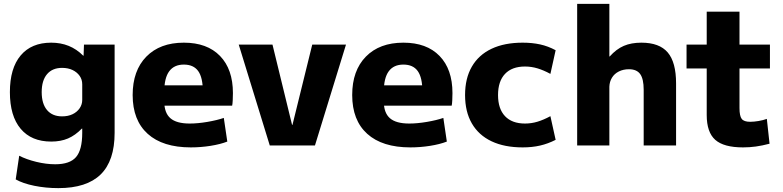

<svg xmlns="http://www.w3.org/2000/svg" viewBox="-20 -750 4035 990"><path d="M281 220Q216 220 157 208Q98 196 61 175L79 53Q116 72 167 84.5Q218 97 265 97Q340 97 372 60Q404 23 404 -65V-87H402Q368 -52 330.5 -36Q293 -20 244 -20Q142 -20 86.5 -86Q31 -152 31 -275Q31 -398 86.5 -464Q142 -530 244 -530Q293 -530 334 -513.5Q375 -497 409 -463H411L413 -520H571V-65Q571 79 499 149.5Q427 220 281 220ZM300 -150Q331 -150 354 -161Q377 -172 390.5 -191.5Q404 -211 404 -235V-315Q404 -340 390.5 -359Q377 -378 354 -389Q331 -400 300 -400Q250 -400 222.5 -367.5Q195 -335 195 -275Q195 -215 222.5 -182.5Q250 -150 300 -150Z M964 10Q819 10 741.5 -60Q664 -130 664 -260Q664 -386 734.5 -458Q805 -530 928 -530Q1048 -530 1114.5 -461.5Q1181 -393 1181 -270Q1181 -253 1180 -233Q1179 -213 1177 -205H757V-310H1047L1026 -278Q1026 -350 1002 -383.5Q978 -417 928 -417Q878 -417 852.5 -382.5Q827 -348 827 -277V-227Q827 -168 858.5 -140.5Q890 -113 958 -113Q1000 -113 1049.5 -121.5Q1099 -130 1134 -142L1152 -20Q1116 -6 1065.5 2Q1015 10 964 10Z M1371 0 1211 -520H1385L1486 -106H1488L1590 -520H1764L1604 0Z M2096 10Q1951 10 1873.5 -60Q1796 -130 1796 -260Q1796 -386 1866.5 -458Q1937 -530 2060 -530Q2180 -530 2246.5 -461.5Q2313 -393 2313 -270Q2313 -253 2312 -233Q2311 -213 2309 -205H1889V-310H2179L2158 -278Q2158 -350 2134 -383.5Q2110 -417 2060 -417Q2010 -417 1984.5 -382.5Q1959 -348 1959 -277V-227Q1959 -168 1990.5 -140.5Q2022 -113 2090 -113Q2132 -113 2181.5 -121.5Q2231 -130 2266 -142L2284 -20Q2248 -6 2197.5 2Q2147 10 2096 10Z M2675 10Q2581 10 2514.5 -21.5Q2448 -53 2413 -113.5Q2378 -174 2378 -260Q2378 -346 2413 -406.5Q2448 -467 2514.5 -498.5Q2581 -530 2675 -530Q2724 -530 2765 -521Q2806 -512 2845 -491L2818 -369Q2783 -388 2751.5 -397.5Q2720 -407 2687 -407Q2620 -407 2584 -369Q2548 -331 2548 -260Q2548 -189 2584 -151Q2620 -113 2687 -113Q2720 -113 2751.5 -122.5Q2783 -132 2818 -151L2845 -29Q2806 -9 2765 0.5Q2724 10 2675 10Z M2956 0V-730H3122V-459H3124Q3158 -497 3196.5 -513.5Q3235 -530 3287 -530Q3380 -530 3423 -479.5Q3466 -429 3466 -320V0H3299V-287Q3299 -343 3281 -368Q3263 -393 3223 -393Q3194 -393 3171 -381.5Q3148 -370 3135.5 -349.5Q3123 -329 3122 -303V0Z M3811 10Q3712 10 3668 -29Q3624 -68 3624 -157V-397H3520V-520H3624V-690H3793V-520H3950V-397H3793V-193Q3793 -152 3804.5 -137Q3816 -122 3848 -122Q3867 -122 3891 -126Q3915 -130 3934 -137L3948 -9Q3910 1 3877.5 5.5Q3845 10 3811 10Z"/></svg>

Font: M PLUS 1 ExtraBold
Style: Regular
Weight: 800
Designer: Coji Morishita
Foundry: UNDERFOREST DESIGN
Version: Version 1.001